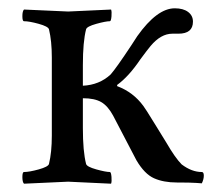

<svg xmlns="http://www.w3.org/2000/svg" viewBox="-20 -442 528 465"><path d="M310.5 -53.7 253.9 -162.1Q241.2 -185.5 225.1 -194.8Q209 -204.1 180.7 -204.1V-131.8Q180.7 -75.2 188.5 -44.9Q190.4 -38.1 213.4 -31.7Q236.3 -25.4 246.1 -25.4Q249 -25.4 250 -13.7Q251 -2 249 2.9Q151.4 -2 145 -2Q138.7 -2 38.1 2.9Q34.2 -1 34.2 -13.2Q34.2 -25.4 38.1 -25.4Q50.8 -25.4 73.7 -31.7Q96.7 -38.1 98.6 -44.9Q105.5 -73.2 105.5 -113.3V-302.7Q105.5 -342.8 98.6 -371.1Q96.7 -377.9 73.7 -384.3Q50.8 -390.6 38.1 -390.6Q34.2 -390.6 34.2 -402.8Q34.2 -415 38.1 -418.9Q138.7 -414.1 145 -414.1Q151.4 -414.1 249 -418.9Q251 -414.1 250 -402.3Q249 -390.6 246.1 -390.6Q236.3 -390.6 213.4 -384.3Q190.4 -377.9 188.5 -371.1Q180.7 -340.8 180.7 -284.2V-234.4Q220.7 -236.3 248 -261.7Q261.7 -277.3 297.9 -332L312.5 -354.5Q360.4 -421.9 403.3 -421.9Q423.8 -421.9 435.5 -413.1Q447.3 -404.3 447.3 -389.6Q447.3 -360.4 412.1 -360.4H397.5Q369.6 -360.4 344.7 -330.6Q336.9 -321.3 320.3 -298.8Q292 -256.8 263.7 -236.3V-233.4Q302.7 -218.8 327.1 -185.5Q331.1 -180.7 354.5 -142.6L382.8 -96.7Q404.3 -59.6 419.9 -43.9Q444.3 -25.4 468.8 -25.4Q473.6 -25.4 473.6 -16.6Q473.6 -7.8 468.8 2L455.1 1Q441.4 0 408.7 0Q376 0 353 -10.3Q330.1 -20.5 310.5 -53.7Z"/></svg>

Font: CrimsonText-Roman
Style: Roman
Weight: 400
Version: Version 0.13